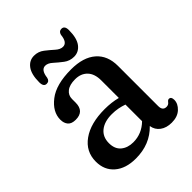

<svg xmlns="http://www.w3.org/2000/svg" viewBox="-176 -692 800 800"><g transform="rotate(-45 224.0 -292.0)"><path d="M30 -99Q30 -158.5 78.8 -193.2Q127.5 -228 211 -228Q250.5 -228 285.5 -219V-322.5Q285.5 -361.5 265.5 -382.2Q245.5 -403 211.5 -403Q179 -403 161.8 -389.5Q144.5 -376 144.5 -354V-332.5Q144.5 -281.5 94.5 -281.5Q70.5 -281.5 59.8 -294Q49 -306.5 49 -327.5Q49 -373 94.8 -408.5Q140.5 -444 229 -444Q300.5 -444 339 -410.5Q377.5 -377 377.5 -316V-79Q377.5 -52 400 -52Q412 -52 419 -62Q424.5 -69 430 -69Q443.5 -69 443.5 -50Q443.5 -27.5 423.5 -8.8Q403.5 10 369 10Q338 10 318 -4.8Q298 -19.5 294 -45Q241 10 157.5 10Q98.5 10 64.2 -19.5Q30 -49 30 -99ZM123 -115Q123 -80.5 144 -63Q165 -45.5 198 -45.5Q248 -45.5 285.5 -82V-180Q270 -185.5 253 -188.8Q236 -192 216.5 -192Q173.5 -192 148.2 -171.8Q123 -151.5 123 -115ZM275.5 -472Q250 -472 230.8 -486.8Q211.5 -501.5 195.2 -516.2Q179 -531 163.5 -531Q139 -531 134 -490Q130.5 -473 115 -473Q97 -473 97 -499.5Q97 -546.5 114.5 -570Q132 -593.5 160 -593.5Q185 -593.5 204.2 -578.5Q223.5 -563.5 239.8 -548.8Q256 -534 272 -534Q297 -534 301 -575.5Q305 -592 320 -592Q338.5 -592 338.5 -566Q338.5 -518.5 320.8 -495.2Q303 -472 275.5 -472Z"/></g></svg>

Font: Fraunces 144pt S100
Style: Regular
Weight: 400
Version: Version 1.000; ttfautohint (v1.8.3)